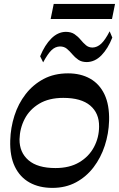

<svg xmlns="http://www.w3.org/2000/svg" viewBox="-20 -927 596 958"><path d="M241.5 10.5Q175.6 10.5 127.4 -16.3Q79.2 -43.2 53.9 -95.9Q28.6 -148.6 31.1 -226.6Q32.9 -289.7 52 -349.7Q71.1 -409.6 107.9 -457.2Q144.7 -504.8 197.6 -532.9Q250.4 -561 319.7 -561Q382.7 -561 429.4 -534.8Q476.2 -508.6 501.3 -456.1Q526.4 -403.5 524.3 -324.2Q522.4 -260.2 502.8 -200.2Q483.2 -140.2 447.1 -92.7Q410.9 -45.1 359.2 -17.3Q307.6 10.5 241.5 10.5ZM256.8 -88.5Q327.1 -88.5 375.4 -117.2Q423.7 -145.8 448.9 -193.2Q474.1 -240.5 474.4 -295.9Q475.1 -362.2 430.1 -400.4Q385.1 -438.6 295.7 -438.6Q224.1 -438.6 175.7 -409.6Q127.4 -380.6 103.1 -333.6Q78.8 -286.6 77.4 -231.9Q76.8 -166.6 122.2 -127.5Q167.5 -88.5 256.8 -88.5ZM195.3 -615.9 180.3 -646.2Q203.5 -702.7 236.1 -735Q268.6 -767.4 308.1 -768.1Q334.6 -768.1 351.8 -756.5Q368.9 -744.9 381.9 -729.1Q394.9 -713.3 408.6 -701.6Q422.3 -689.8 441.9 -689.8Q465 -690.5 484.9 -708.9Q504.8 -727.4 527.1 -770.8L540.4 -739.6Q518.6 -684.4 486.3 -651.2Q453.9 -618 413.1 -617.3Q387.5 -617.3 370.7 -628.9Q353.9 -640.5 340.9 -656.1Q327.9 -671.7 313.9 -683.5Q299.9 -695.2 279.2 -695.2Q255.7 -694.6 237 -676.6Q218.3 -658.6 195.3 -615.9ZM232.7 -832.1 248 -907.3H554L538.8 -832.1Z"/></svg>

Font: Savate ExtraLight
Style: Italic
Weight: 200
Italic angle: -11°
Designer: Max Esnée
Foundry: Plomb Type
Version: Version 2.000